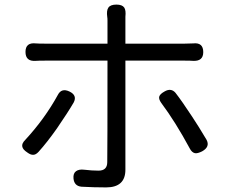

<svg xmlns="http://www.w3.org/2000/svg" viewBox="-20 -794 990 836"><path d="M442 22Q389 22 335 19Q303 16 300 -17Q298 -39 311 -48.5Q324 -58 347 -55Q380 -51 409 -51Q447 -51 447 -88Q448 -141 448 -522V-530H175Q148 -530 135 -529Q91 -526 91 -568Q91 -610 136 -605Q148 -604 174 -604H311H448V-705Q448 -715 447 -720Q443 -748 452 -761Q461 -774 487 -774Q512 -774 521 -761Q529 -749 526 -721Q526 -713 526 -705V-604H785Q808 -604 821 -605Q865 -610 865 -567Q865 -527 821 -529Q809 -530 786 -530H526V-55Q526 22 442 22ZM99 -130Q79 -143 77 -156Q74 -169 90 -185Q175 -277 232 -381Q248 -412 282.5 -395.5Q317 -379 301 -348Q276 -305 228 -235Q185 -174 148 -133Q136 -120 125 -120Q114 -119 99 -130ZM829 -127Q815 -130 806 -148Q744 -263 682 -346Q670 -363 673.5 -374Q677 -385 697 -396Q725 -412 744 -390Q772 -354 816 -287Q844 -245 879 -186Q896 -155 860 -135Q840 -125 829 -127Z"/></svg>

Font: GenSenRounded TW R
Style: Regular
Weight: 400
Version: Version 1.501;PS 1;hotconv 16.6.51;makeotf.lib2.5.65220